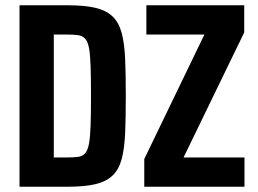

<svg xmlns="http://www.w3.org/2000/svg" viewBox="-20 -708 977 728"><path d="M54 0V-688H237Q302 -688 343 -678Q384 -668 407.5 -645Q431 -622 441.5 -582.5Q452 -543 454.5 -484Q457 -425 457 -344Q457 -263 454.5 -204Q452 -145 441.5 -105.5Q431 -66 407.5 -43Q384 -20 343 -10Q302 0 237 0ZM184 -111H236Q261 -111 277.5 -113.5Q294 -116 303.5 -127.5Q313 -139 317.5 -163.5Q322 -188 323.5 -232Q325 -276 325 -344Q325 -413 323.5 -457.5Q322 -502 317.5 -526Q313 -550 303 -561Q293 -572 277 -574.5Q261 -577 236 -577H184ZM527 0V-105L755 -577H535V-688H906V-585L676 -111H907V0Z"/></svg>

Font: Saira Condensed
Style: Bold
Weight: 700
Width: 3
Designer: Hector Gatti with collaboration of the Omnibus-Type team
Foundry: Omnibus-Type
Version: Version 1.101